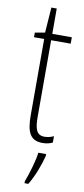

<svg xmlns="http://www.w3.org/2000/svg" viewBox="-98 -692 414 948"><g transform="rotate(10 109.5 -217.5)"><path d="M156 -22C116 -22 106 -52 106 -114V-497H204V-529H106V-656H79L70 -529L20 -520V-497H71V-116C71 -33 88 10 151 10C172 10 188 6 202 -1V-33C191 -27 173 -22 156 -22ZM179 71V61H140C136 101 113 175 99 211V221H118C145 177 167 118 179 71Z"/></g></svg>

Font: Noto Sans Bengali ExtraCondensed ExtraLight
Style: Regular
Weight: 200
Width: 2
Designer: Joana Ranito - Universal Thirst; Jelle Bosma - Monotype Design Team
Foundry: Universal Thirst ehf.
Version: Version 3.000